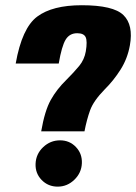

<svg xmlns="http://www.w3.org/2000/svg" viewBox="-20 -700 520 734"><path d="M137.5 -198Q151 -276.5 174 -317.8Q197 -359 233.5 -394.5Q263 -424 282.8 -448Q302.5 -472 308 -503.5Q314.5 -542.5 307.5 -557.8Q300.5 -573 275 -573Q246 -573 231 -548.5Q216 -524 204.5 -457H40Q64 -593 122.2 -636.5Q180.5 -680 292.5 -680Q413.5 -680 452 -642.2Q490.5 -604.5 476.5 -526.5Q467.5 -476 440.8 -433.8Q414 -391.5 380 -358Q337.5 -314.5 324.5 -278.5Q311.5 -242.5 303 -198ZM200.5 13.5Q164 13.5 139.2 -12Q114.5 -37.5 116 -74Q117.5 -111.5 145 -137.5Q172.5 -163.5 209.5 -163.5Q246 -163.5 270.2 -138Q294.5 -112.5 293 -76Q291.5 -39 264.2 -12.8Q237 13.5 200.5 13.5Z"/></svg>

Font: Anybody Condensed ExtraBold
Style: Italic
Weight: 800
Width: 3
Italic angle: -10°
Designer: Tyler Finck
Foundry: Etcetera Type Company
Version: Version 1.010; ttfautohint (v1.8.3) -l 8 -r 50 -G 200 -x 14 